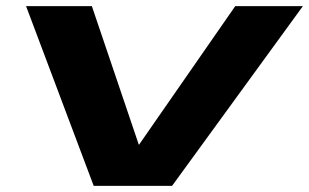

<svg xmlns="http://www.w3.org/2000/svg" viewBox="-20 -606 1008 626"><path d="M285.5 0H541L967.5 -586H747L433.5 -134.5H432.5L279.5 -586H65Z"/></svg>

Font: Anybody ExtraExpanded
Style: Bold Italic
Weight: 700
Width: 8
Italic angle: -10°
Version: Version 1.113;gftools[0.9.25]